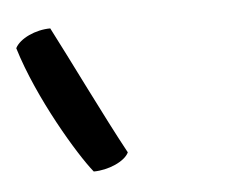

<svg xmlns="http://www.w3.org/2000/svg" viewBox="-172 -826 348 286"><g transform="rotate(-5 2.5 -683.0)"><path d="M11 -598C5 -585 -20 -574 -42 -574C-64 -601 -118 -691 -141 -767C-134 -781 -110 -792 -88 -792C-64 -746 -19 -653 11 -598Z"/></g></svg>

Font: Snowfall
Style: RevObl
Weight: 400
Designer: Jasper
Foundry: Cannot Into Space Fonts
Version: Version 0.9